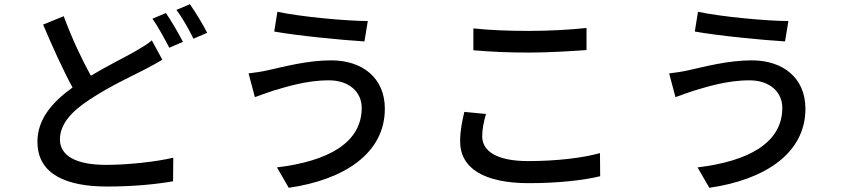

<svg xmlns="http://www.w3.org/2000/svg" viewBox="-20 -845 4040 913"><path d="M702 -653C680 -634 655 -620 623 -601C573 -572 492 -533 412 -485C370 -561 322 -662 283 -768L185 -728C230 -622 280 -511 325 -429C225 -357 158 -276 158 -171C158 -14 299 42 489 42C615 42 725 31 803 17L804 -95C723 -76 590 -61 485 -61C338 -61 265 -106 265 -182C265 -254 319 -315 407 -372C500 -434 603 -481 667 -514C699 -531 726 -545 752 -561ZM705 -756C732 -718 764 -658 785 -618L850 -646C830 -685 794 -747 769 -783ZM819 -798C847 -761 879 -704 900 -661L965 -689C947 -726 909 -788 883 -825Z M1700 -332C1700 -165 1538 -78 1297 -49L1353 48C1617 10 1810 -116 1810 -328C1810 -475 1703 -558 1555 -558C1442 -558 1331 -528 1259 -512C1229 -505 1191 -499 1162 -496L1192 -383C1218 -392 1251 -405 1280 -414C1336 -430 1433 -463 1544 -463C1641 -463 1700 -407 1700 -332ZM1299 -789 1284 -695C1396 -675 1601 -655 1713 -648L1729 -745C1629 -745 1411 -765 1299 -789Z M2231 -606C2310 -599 2395 -595 2496 -595C2588 -595 2702 -602 2769 -607V-712C2697 -704 2591 -698 2495 -698C2394 -698 2303 -702 2231 -710V-606ZM2188 -313C2179 -274 2168 -227 2168 -173C2168 -44 2283 26 2495 26C2634 26 2756 12 2834 -7L2833 -117C2752 -94 2626 -79 2491 -79C2340 -79 2273 -128 2273 -196C2273 -232 2280 -265 2291 -303L2188 -313Z M3700 -332C3700 -165 3538 -78 3297 -49L3353 48C3617 10 3810 -116 3810 -328C3810 -475 3703 -558 3555 -558C3442 -558 3331 -528 3259 -512C3229 -505 3191 -499 3162 -496L3192 -383C3218 -392 3251 -405 3280 -414C3336 -430 3433 -463 3544 -463C3641 -463 3700 -407 3700 -332ZM3299 -789 3284 -695C3396 -675 3601 -655 3713 -648L3729 -745C3629 -745 3411 -765 3299 -789Z"/></svg>

Font: Noto Sans T Chinese Medium
Style: Regular
Weight: 500
Designer: Ryoko NISHIZUKA (kana & ideographs); Paul D. Hunt (Latin, Greek & Cyrillic); Wenlong ZHANG (bopomofo); Sandoll Communica
Foundry: Adobe Systems Incorporated
Version: Version 1.000;PS 1;hotconv 1.0.78;makeotf.lib2.5.61930